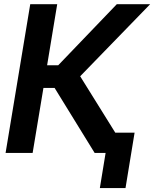

<svg xmlns="http://www.w3.org/2000/svg" viewBox="-20 -748 754 939"><path d="M442.9 0 247.1 -317.9H192.4L139.6 0H7.3L127.9 -727.5H259.8L210.4 -428.7H264.6L551.3 -727.5H714.4L372.1 -375L605.5 0ZM638.2 -99.1 593.8 171.9H468.3L512.7 -99.1Z"/></svg>

Font: Inter Tight SemiBold
Style: Italic
Weight: 600
Italic angle: -9.39999°
Designer: Rasmus Andersson
Foundry: rsms
Version: Version 3.004